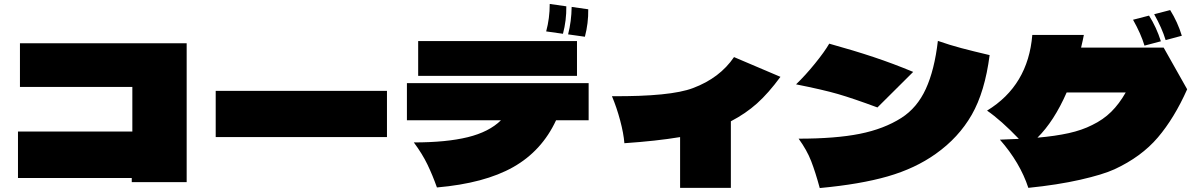

<svg xmlns="http://www.w3.org/2000/svg" viewBox="-20 -945 6040 972"><path d="M81 -505V-726H925V-23H647V-44H71V-279H650V-505Z M1939 -251H1072V-485H1939Z M2847 -913Q2848 -842 2830 -774L2745 -786Q2763 -852 2763 -925ZM2958 -898Q2959 -827 2941 -759L2856 -771Q2873 -837 2874 -910ZM2097 -737H2901V-561H2097ZM2960 -524V-336H2795Q2723 -181 2578 -99Q2433 -17 2192 4Q2170 -58 2144 -112Q2118 -166 2075 -224Q2240 -224 2348 -250.5Q2456 -277 2516 -336H2040V-524Z M3931 -556Q3870 -473 3812.5 -421.5Q3755 -370 3680 -331V6H3423V-251Q3303 -231 3141 -220Q3137 -270 3119.5 -335.5Q3102 -401 3078 -458Q3375 -456 3488 -499Q3624 -550 3696 -656Z M4023 -243Q4210 -243 4332.5 -267.5Q4455 -292 4543 -348Q4623 -399 4667 -495Q4711 -591 4728 -738Q4788 -717 4846.5 -701.5Q4905 -686 4990 -666Q4966 -480 4899.5 -364Q4833 -248 4717 -166Q4613 -92 4474 -52Q4335 -12 4130 7Q4108 -74 4086.5 -129.5Q4065 -185 4023 -243ZM4422 -401Q4298 -447 4222 -469Q4146 -491 4010 -518Q4057 -563 4106 -623.5Q4155 -684 4178 -724Q4304 -689 4403 -656Q4502 -623 4603 -581Z M5881 -742Q5863 -802 5823 -873L5904 -894Q5942 -833 5963 -764ZM5774 -714Q5756 -774 5716 -845L5797 -866Q5834 -808 5857 -736ZM5871 -704 5990 -493Q5925 -347 5841.5 -249Q5758 -151 5622 -88Q5563 -61 5448.5 -35Q5334 -9 5186 6Q5144 -122 5042 -238Q5106 -240 5138 -242Q5048 -336 4977 -385Q5185 -512 5206 -768H5467Q5463 -746 5453 -704ZM5679 -477H5380Q5316 -331 5232 -248Q5323 -256 5390.5 -271Q5458 -286 5509 -312Q5565 -339 5605.5 -379Q5646 -419 5679 -477Z"/></svg>

Font: Mantou Sans
Style: Regular
Weight: 400
Designer: Mant0u / artakana
Foundry: Mant0u / artakana
Version: Version 1.001;October 22, 2023;FontCreator 14.0.0.2901 64-bi